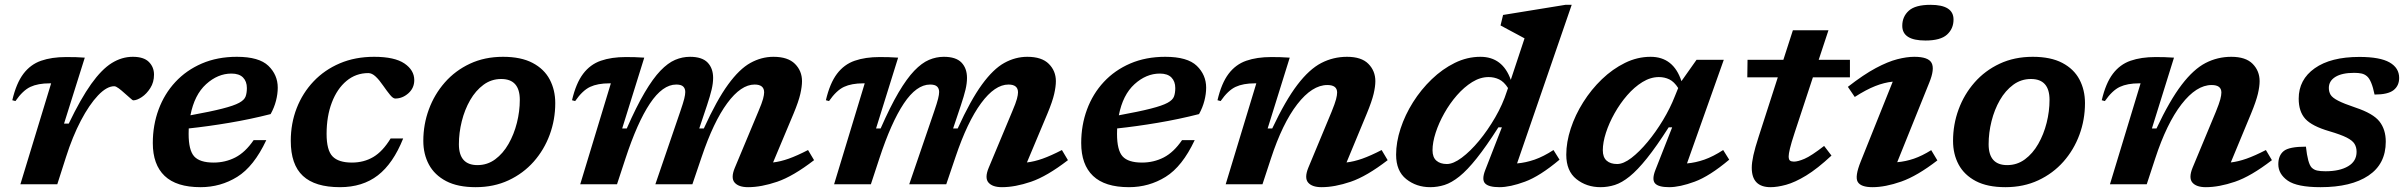

<svg xmlns="http://www.w3.org/2000/svg" viewBox="-20 -764 9980 796"><path d="M192 -418.5H186Q137.5 -418.5 106 -403.8Q74.5 -389 44 -345L31 -348.5Q47.5 -419 77 -458Q106.5 -497 150.5 -512.2Q194.5 -527.5 254 -527.5Q278.5 -527.5 295.2 -527Q312 -526.5 331.5 -525L245.5 -251.5H265Q315 -355.5 358.2 -416Q401.5 -476.5 443.2 -502.5Q485 -528.5 530.5 -528.5Q576 -528.5 597.2 -507.2Q618.5 -486 618.5 -454.5Q618.5 -423 603.2 -399Q588 -375 567.8 -361.5Q547.5 -348 532.5 -348Q529.5 -348 519 -357.8Q508.5 -367.5 496 -378Q484 -389 472.2 -397.8Q460.5 -406.5 453.5 -406.5Q422.5 -406.5 386.2 -368.2Q350 -330 315.2 -263.8Q280.5 -197.5 253.5 -112.5L217.5 0H64.5Z M1084 -183Q1032.5 -73.5 963.5 -30.8Q894.5 12 811.5 12Q711.5 12 662.5 -34.8Q613.5 -81.5 613.5 -171Q613.5 -245 637.5 -310Q661.5 -375 707 -424Q752.5 -473 817 -500.8Q881.5 -528.5 962 -528.5Q1054 -528.5 1092.8 -491Q1131.5 -453.5 1131.5 -400.5Q1131.5 -374.5 1124.2 -346.2Q1117 -318 1102 -291Q1018 -269.5 930.2 -254.8Q842.5 -240 762.5 -231.5Q762 -220.5 762 -209Q762 -141 785.2 -115.5Q808.5 -90 865.5 -90Q914 -90 955.5 -111.2Q997 -132.5 1031.5 -183ZM939.5 -459Q883 -459 834.5 -415Q786 -371 769.5 -286Q854.5 -301.5 902.2 -313.8Q950 -326 971.5 -337.8Q993 -349.5 998.2 -364Q1003.5 -378.5 1003.5 -399Q1003.5 -426.5 987.5 -442.8Q971.5 -459 939.5 -459Z M1507 -461Q1455.5 -461 1416.5 -428.5Q1377.5 -396 1355.8 -339Q1334 -282 1334 -209Q1334 -141 1358.8 -115.5Q1383.5 -90 1439 -90Q1488.5 -90 1527.5 -113Q1566.5 -136 1599.5 -190H1651.5Q1610 -86 1546.5 -37Q1483 12 1389.5 12Q1286 12 1235.8 -34.8Q1185.5 -81.5 1185.5 -180Q1185.5 -252.5 1210 -315.5Q1234.5 -378.5 1280 -426.5Q1325.5 -474.5 1389 -501.5Q1452.5 -528.5 1531 -528.5Q1616 -528.5 1656.8 -500.8Q1697.5 -473 1697.5 -432Q1697.5 -399 1673 -377.2Q1648.5 -355.5 1618.5 -355.5Q1609.5 -355.5 1597 -370.8Q1584.5 -386 1568.5 -409Q1552.5 -432.5 1537.2 -446.8Q1522 -461 1507 -461Z M2065.5 -528.5Q2140 -528.5 2188 -503.2Q2236 -478 2259 -434.5Q2282 -391 2282 -336.5Q2282 -268 2259 -205.5Q2236 -143 2192.8 -94Q2149.5 -45 2088.5 -16.5Q2027.5 12 1952 12Q1877.5 12 1829.5 -13.2Q1781.5 -38.5 1758.2 -81.8Q1735 -125 1735 -180Q1735 -248 1758 -310.5Q1781 -373 1824.2 -422.2Q1867.5 -471.5 1928.5 -500Q1989.5 -528.5 2065.5 -528.5ZM1959.5 -79.5Q2000.5 -79.5 2033 -103.5Q2065.5 -127.5 2088.2 -167.2Q2111 -207 2123 -254.8Q2135 -302.5 2135 -350Q2135 -436.5 2058 -436.5Q2017 -436.5 1984.5 -412.5Q1952 -388.5 1929.2 -349Q1906.5 -309.5 1894.5 -261.5Q1882.5 -213.5 1882.5 -166Q1882.5 -79.5 1959.5 -79.5Z M3355 -100Q3268 -33 3202 -10.5Q3136 12 3081.5 12Q3042 12 3025.5 -7.2Q3009 -26.5 3026.5 -68.5L3124.5 -303Q3139 -337 3143.5 -354Q3148 -371 3148 -381Q3148 -413.5 3108.5 -413.5Q3052 -413.5 2995 -336.2Q2938 -259 2889 -113.5L2850.5 0H2697L2800.5 -302.5Q2812.5 -337.5 2816.8 -354.8Q2821 -372 2821 -382.5Q2821 -397 2812.5 -405.2Q2804 -413.5 2783.5 -413.5Q2727 -413.5 2674.5 -334.8Q2622 -256 2573 -106.5L2538 0H2385.5L2512.5 -418.5H2506.5Q2458 -418.5 2426.5 -403.8Q2395 -389 2364.5 -345L2351.5 -348.5Q2368 -419 2397.5 -458Q2427 -497 2471 -512.2Q2515 -527.5 2574.5 -527.5Q2596 -527.5 2612 -527Q2628 -526.5 2651 -525L2559.5 -231.5H2578.5Q2618.5 -322.5 2652.8 -380.5Q2687 -438.5 2718 -470.8Q2749 -503 2779 -515.8Q2809 -528.5 2840.5 -528.5Q2890.5 -528.5 2913.5 -504.8Q2936.5 -481 2936.5 -441Q2936.5 -418.5 2930.2 -392.2Q2924 -366 2911 -327L2879 -231.5H2898Q2951.5 -349 2998.5 -413.5Q3045.5 -478 3091.2 -503.2Q3137 -528.5 3186.5 -528.5Q3246.5 -528.5 3275.8 -499.2Q3305 -470 3305 -427.5Q3305 -405.5 3298 -374.5Q3291 -343.5 3270 -293L3185 -90.5Q3215.5 -94 3250 -106.2Q3284.5 -118.5 3330 -142Z M4407.5 -100Q4320.5 -33 4254.5 -10.5Q4188.5 12 4134 12Q4094.5 12 4078 -7.2Q4061.5 -26.5 4079 -68.5L4177 -303Q4191.5 -337 4196 -354Q4200.5 -371 4200.5 -381Q4200.5 -413.5 4161 -413.5Q4104.5 -413.5 4047.5 -336.2Q3990.5 -259 3941.5 -113.5L3903 0H3749.5L3853 -302.5Q3865 -337.5 3869.2 -354.8Q3873.5 -372 3873.5 -382.5Q3873.5 -397 3865 -405.2Q3856.5 -413.5 3836 -413.5Q3779.5 -413.5 3727 -334.8Q3674.5 -256 3625.5 -106.5L3590.5 0H3438L3565 -418.5H3559Q3510.5 -418.5 3479 -403.8Q3447.5 -389 3417 -345L3404 -348.5Q3420.5 -419 3450 -458Q3479.5 -497 3523.5 -512.2Q3567.5 -527.5 3627 -527.5Q3648.5 -527.5 3664.5 -527Q3680.5 -526.5 3703.5 -525L3612 -231.5H3631Q3671 -322.5 3705.2 -380.5Q3739.5 -438.5 3770.5 -470.8Q3801.5 -503 3831.5 -515.8Q3861.5 -528.5 3893 -528.5Q3943 -528.5 3966 -504.8Q3989 -481 3989 -441Q3989 -418.5 3982.8 -392.2Q3976.5 -366 3963.5 -327L3931.5 -231.5H3950.5Q4004 -349 4051 -413.5Q4098 -478 4143.8 -503.2Q4189.5 -528.5 4239 -528.5Q4299 -528.5 4328.2 -499.2Q4357.5 -470 4357.5 -427.5Q4357.5 -405.5 4350.5 -374.5Q4343.5 -343.5 4322.5 -293L4237.5 -90.5Q4268 -94 4302.5 -106.2Q4337 -118.5 4382.5 -142Z M4933 -183Q4881.5 -73.5 4812.5 -30.8Q4743.5 12 4660.5 12Q4560.5 12 4511.5 -34.8Q4462.5 -81.5 4462.5 -171Q4462.5 -245 4486.5 -310Q4510.5 -375 4556 -424Q4601.5 -473 4666 -500.8Q4730.5 -528.5 4811 -528.5Q4903 -528.5 4941.8 -491Q4980.5 -453.5 4980.5 -400.5Q4980.5 -374.5 4973.2 -346.2Q4966 -318 4951 -291Q4867 -269.5 4779.2 -254.8Q4691.5 -240 4611.5 -231.5Q4611 -220.5 4611 -209Q4611 -141 4634.2 -115.5Q4657.5 -90 4714.5 -90Q4763 -90 4804.5 -111.2Q4846 -132.5 4880.5 -183ZM4788.5 -459Q4732 -459 4683.5 -415Q4635 -371 4618.5 -286Q4703.5 -301.5 4751.2 -313.8Q4799 -326 4820.5 -337.8Q4842 -349.5 4847.2 -364Q4852.5 -378.5 4852.5 -399Q4852.5 -426.5 4836.5 -442.8Q4820.5 -459 4788.5 -459Z M5040.5 -345 5027.5 -348.5Q5044 -419 5073.5 -458Q5103 -497 5147 -512.2Q5191 -527.5 5250.5 -527.5Q5272 -527.5 5288 -527Q5304 -526.5 5327 -525L5235.5 -231.5H5254.5Q5309.5 -348 5358.8 -412.5Q5408 -477 5457.8 -502.8Q5507.5 -528.5 5564.5 -528.5Q5624.5 -528.5 5653.2 -499.2Q5682 -470 5682 -427.5Q5682 -405.5 5674.8 -374.8Q5667.5 -344 5646.5 -293L5562.5 -90.5Q5593 -94 5627.8 -106.2Q5662.5 -118.5 5708 -142L5733 -100Q5646 -33 5579.8 -10.5Q5513.5 12 5459 12Q5419.5 12 5403.2 -7.2Q5387 -26.5 5404 -68.5L5500.5 -300.5Q5514.5 -335 5519 -352.2Q5523.5 -369.5 5523.5 -380.5Q5523.5 -411.5 5483 -411.5Q5420 -411.5 5358.2 -331.8Q5296.5 -252 5249 -106.5L5214 0H5061.5L5188.5 -418.5H5182.5Q5134 -418.5 5102.5 -403.8Q5071 -389 5040.5 -345Z M6445.5 -102Q6364 -33.5 6302.2 -10.8Q6240.5 12 6196.5 12Q6151.5 12 6136.8 -3.8Q6122 -19.5 6138 -60L6206.5 -236H6192Q6141.5 -157 6102.2 -107.8Q6063 -58.5 6030.5 -32.5Q5998 -6.5 5968.8 2.8Q5939.5 12 5909.5 12Q5852 12 5810 -21.5Q5768 -55 5768 -122.5Q5768 -174.5 5786.5 -231Q5805 -287.5 5838.2 -340.2Q5871.5 -393 5915.8 -435.5Q5960 -478 6011.2 -503.2Q6062.5 -528.5 6117.5 -528.5Q6209.5 -528.5 6243.5 -433L6300.5 -605Q6291.5 -610 6273.2 -619.8Q6255 -629.5 6235 -640.2Q6215 -651 6201 -658.5L6211.5 -702L6470 -744H6496L6269.5 -86.5Q6305.5 -89.5 6342.2 -102.2Q6379 -115 6420.5 -142ZM5919 -141Q5919 -112 5935 -98Q5951 -84 5978.5 -84Q6005 -84 6040.2 -110.2Q6075.5 -136.5 6111.8 -180.2Q6148 -224 6179 -277.5Q6210 -331 6227.5 -386L6232 -399Q6215.5 -425 6195.2 -434.8Q6175 -444.5 6151.5 -444.5Q6117 -444.5 6083.5 -423.8Q6050 -403 6020.2 -369Q5990.5 -335 5967.8 -294.5Q5945 -254 5932 -213.8Q5919 -173.5 5919 -141Z M6843.5 -60.5 6912.5 -236H6898Q6847.5 -157 6808 -107.8Q6768.5 -58.5 6736.2 -32.5Q6704 -6.5 6674.8 2.8Q6645.5 12 6615.5 12Q6557.5 12 6515.5 -21.5Q6473.5 -55 6473.5 -122.5Q6473.5 -174.5 6492 -231Q6510.5 -287.5 6543.8 -340.2Q6577 -393 6621.2 -435.5Q6665.5 -478 6716.8 -503.2Q6768 -528.5 6823 -528.5Q6918 -528.5 6951 -427.5L7013.5 -516H7126.5L6974 -86.5Q7009.5 -89.5 7046 -102.2Q7082.5 -115 7124 -142L7149 -102Q7067.5 -33.5 7005.8 -10.8Q6944 12 6900 12Q6855 12 6841.2 -4.2Q6827.5 -20.5 6843.5 -60.5ZM6625 -141Q6625 -112 6640.8 -98Q6656.5 -84 6684.5 -84Q6710.5 -84 6743.5 -109.2Q6776.5 -134.5 6810.8 -175.8Q6845 -217 6874.8 -266.5Q6904.5 -316 6923.5 -364.5L6937.5 -399Q6921 -425 6901 -434.8Q6881 -444.5 6857.5 -444.5Q6823 -444.5 6789.2 -423.8Q6755.5 -403 6726 -369Q6696.5 -335 6673.8 -294.5Q6651 -254 6638 -213.8Q6625 -173.5 6625 -141Z M7420.5 -214.5Q7406 -170.5 7400.8 -148.2Q7395.5 -126 7395.5 -116Q7395.5 -102.5 7401 -98.2Q7406.5 -94 7417.5 -94Q7434 -94 7461.5 -105.8Q7489 -117.5 7542.5 -159L7573 -119Q7514.5 -64.5 7468 -36.2Q7421.5 -8 7385 2Q7348.5 12 7320.5 12Q7242.5 12 7242.5 -68.5Q7242.5 -89.5 7249.2 -120.2Q7256 -151 7271.5 -198.5L7350.5 -443.5H7224L7225 -516H7373.5L7413 -638.5H7560.5L7520 -516H7649.5V-443.5H7496Z M7866.5 -657Q7866.5 -695 7893.5 -719.5Q7920.5 -744 7983.5 -744Q8079 -744 8079 -683Q8079 -645 8052 -620.5Q8025 -596 7962.5 -596Q7866.5 -596 7866.5 -657ZM7694.5 -95 7827 -425.5Q7792 -422 7754.5 -407.2Q7717 -392.5 7669.5 -362L7641 -404Q7706.5 -455 7756.8 -481.8Q7807 -508.5 7846 -518.5Q7885 -528.5 7916.5 -528.5Q7974.5 -528.5 7988 -503.2Q8001.5 -478 7978.5 -421.5L7845.5 -91.5Q7880.5 -94.5 7914.8 -106.2Q7949 -118 7986.5 -141.5L8012 -99Q7928.5 -34.5 7862.2 -11.2Q7796 12 7743 12Q7694.5 12 7681.8 -10Q7669 -32 7694.5 -95Z M8407.5 -528.5Q8482 -528.5 8530 -503.2Q8578 -478 8601 -434.5Q8624 -391 8624 -336.5Q8624 -268 8601 -205.5Q8578 -143 8534.8 -94Q8491.5 -45 8430.5 -16.5Q8369.5 12 8294 12Q8219.5 12 8171.5 -13.2Q8123.5 -38.5 8100.2 -81.8Q8077 -125 8077 -180Q8077 -248 8100 -310.5Q8123 -373 8166.2 -422.2Q8209.5 -471.5 8270.5 -500Q8331.5 -528.5 8407.5 -528.5ZM8301.5 -79.5Q8342.5 -79.5 8375 -103.5Q8407.5 -127.5 8430.2 -167.2Q8453 -207 8465 -254.8Q8477 -302.5 8477 -350Q8477 -436.5 8400 -436.5Q8359 -436.5 8326.5 -412.5Q8294 -388.5 8271.2 -349Q8248.5 -309.5 8236.5 -261.5Q8224.5 -213.5 8224.5 -166Q8224.5 -79.5 8301.5 -79.5Z M8706.5 -345 8693.5 -348.5Q8710 -419 8739.5 -458Q8769 -497 8813 -512.2Q8857 -527.5 8916.5 -527.5Q8938 -527.5 8954 -527Q8970 -526.5 8993 -525L8901.5 -231.5H8920.5Q8975.5 -348 9024.8 -412.5Q9074 -477 9123.8 -502.8Q9173.5 -528.5 9230.5 -528.5Q9290.5 -528.5 9319.2 -499.2Q9348 -470 9348 -427.5Q9348 -405.5 9340.8 -374.8Q9333.5 -344 9312.5 -293L9228.5 -90.5Q9259 -94 9293.8 -106.2Q9328.5 -118.5 9374 -142L9399 -100Q9312 -33 9245.8 -10.5Q9179.5 12 9125 12Q9085.5 12 9069.2 -7.2Q9053 -26.5 9070 -68.5L9166.5 -300.5Q9180.5 -335 9185 -352.2Q9189.5 -369.5 9189.5 -380.5Q9189.5 -411.5 9149 -411.5Q9086 -411.5 9024.2 -331.8Q8962.5 -252 8915 -106.5L8880 0H8727.5L8854.5 -418.5H8848.5Q8800 -418.5 8768.5 -403.8Q8737 -389 8706.5 -345Z M9540 -156Q9547.5 -86.5 9563.5 -69.5Q9573 -60 9586.2 -57Q9599.5 -54 9621 -54Q9680 -54 9715 -74.8Q9750 -95.5 9750 -134.5Q9750 -153.5 9741.5 -167.5Q9733 -181.5 9708.8 -193.8Q9684.5 -206 9637 -220Q9565 -241 9537.5 -271.2Q9510 -301.5 9510 -355Q9510 -434 9576.5 -481Q9643 -528 9761.5 -528Q9847 -528 9886.8 -505.2Q9926.5 -482.5 9926.5 -441Q9926.5 -408.5 9903.2 -390.2Q9880 -372 9824.5 -372Q9812.5 -431.5 9793 -448Q9783 -456.5 9770.5 -459.2Q9758 -462 9740 -462Q9689.5 -462 9662.2 -445.2Q9635 -428.5 9635 -399.5Q9635 -383.5 9642.2 -371.2Q9649.5 -359 9673 -346.8Q9696.5 -334.5 9745.5 -318Q9819 -293.5 9845 -260.2Q9871 -227 9871 -176.5Q9871 -84 9799.2 -36Q9727.5 12 9600.5 12Q9503.5 12 9464.5 -15.2Q9425.5 -42.5 9425.5 -83Q9425.5 -119.5 9448 -137.8Q9470.5 -156 9540 -156Z"/></svg>

Font: Newsreader Caption SemiBold
Style: Italic
Weight: 600
Italic angle: -17°
Designer: Hugues Gentile
Foundry: Production Type
Version: Version 1.001